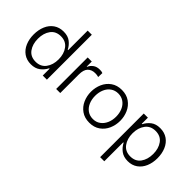

<svg xmlns="http://www.w3.org/2000/svg" viewBox="-47 -1407 2266 2266"><g transform="rotate(45 1086.5 -274.0)"><path d="M52 -267Q52 -345 78.5 -407.5Q105 -470 156.5 -506Q208 -542 280 -542Q351 -542 395.5 -507.5Q440 -473 464 -424H471V-750H540V0H471V-114H464Q439 -63 393 -28.5Q347 6 277 6Q207 6 156 -30Q105 -66 78.5 -128Q52 -190 52 -267ZM469 -267Q469 -358 424 -419Q379 -480 296 -480Q211 -480 167 -419.5Q123 -359 123 -268Q123 -176 167 -115.5Q211 -55 296 -55Q379 -55 424 -115.5Q469 -176 469 -267Z M695 -526H763V-442H768Q782 -477 815 -501.5Q848 -526 897 -526Q915 -526 925.5 -524.5Q936 -523 948 -518L946 -450Q929 -455 917.5 -456.5Q906 -458 889 -458Q832 -458 797.5 -423.5Q763 -389 763 -309V0H695Z M1008 -267Q1008 -338 1035.5 -400.5Q1063 -463 1118 -502Q1173 -541 1252 -541Q1331 -541 1386 -502Q1441 -463 1468.5 -400.5Q1496 -338 1496 -268Q1496 -197 1468.5 -134.5Q1441 -72 1386 -33Q1331 6 1252 6Q1173 6 1118 -33Q1063 -72 1035.5 -134.5Q1008 -197 1008 -267ZM1427 -268Q1427 -328 1406 -376.5Q1385 -425 1345 -453Q1305 -481 1252 -481Q1199 -481 1159 -453Q1119 -425 1098 -376Q1077 -327 1077 -268Q1077 -208 1098 -159.5Q1119 -111 1158.5 -83Q1198 -55 1252 -55Q1305 -55 1344.5 -83.5Q1384 -112 1405.5 -160.5Q1427 -209 1427 -268Z M1707 -114H1700V202H1631V-526H1700V-424H1707Q1731 -473 1775.5 -507.5Q1820 -542 1891 -542Q1963 -542 2014.5 -506Q2066 -470 2092.5 -407.5Q2119 -345 2119 -267Q2119 -190 2092.5 -128Q2066 -66 2015 -30Q1964 6 1894 6Q1824 6 1778 -28.5Q1732 -63 1707 -114ZM2048 -268Q2048 -359 2004 -419.5Q1960 -480 1875 -480Q1792 -480 1747 -419Q1702 -358 1702 -267Q1702 -176 1747 -115.5Q1792 -55 1875 -55Q1960 -55 2004 -115.5Q2048 -176 2048 -268Z"/></g></svg>

Font: Be Vietnam Light
Style: Regular
Weight: 300
Designer: Gabriel Lam
Foundry: TypeRant
Version: Version 4.000